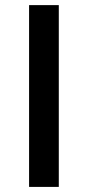

<svg xmlns="http://www.w3.org/2000/svg" viewBox="-20 -734 345 754"><path d="M94.2 0V-713.9H210.9V0Z"/></svg>

Font: f0_58770          
Style: Regular
Weight: 600
Foundry: Ascender Corporation
Version: Version 1.10